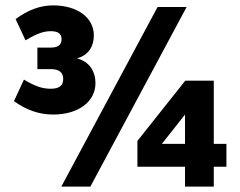

<svg xmlns="http://www.w3.org/2000/svg" viewBox="-20 -694 894 714"><path d="M177 -268C273 -268 335 -317 335 -385C335 -428 313 -465 266 -477C309 -488 329 -522 329 -562C329 -630 266 -674 177 -674C130 -674 84 -657 38 -623L75 -544C120 -571 144 -578 169 -578C198 -578 209 -567 209 -548C209 -529 198 -517 169 -517H119V-437H169C202 -437 215 -423 215 -400C215 -377 202 -364 169 -364C140 -364 114 -371 69 -398L32 -318C77 -285 126 -268 177 -268ZM316 0 674 -668H566L208 0ZM775 0V-74H822V-159H775V-394H669L491 -170V-74H668V0ZM668 -159H582L668 -268Z"/></svg>

Font: Gantari ExtraBold
Style: Regular
Weight: 800
Designer: Anugrah Pasau
Foundry: Lafontype
Version: Version 1.000